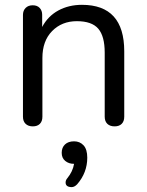

<svg xmlns="http://www.w3.org/2000/svg" viewBox="-20 -519 608 796"><path d="M495.1 -306.2V-35.2Q495.1 -16.1 484.6 -5.6Q474.1 4.9 455.1 4.9Q436 4.9 425 -5.6Q414.1 -16.1 414.1 -35.2V-300.8Q414.1 -368.7 387.5 -399.9Q360.8 -431.2 298.6 -431.2Q236.3 -431.2 196 -390.1Q155.8 -349.1 155.8 -278.8V-35.2Q155.8 -16.1 145.3 -5.6Q134.8 4.9 116 4.9Q97.2 4.9 86.2 -5.6Q75.2 -16.1 75.2 -35.2V-457Q75.2 -475.1 86.2 -486.1Q97.2 -497.1 115.7 -497.1Q134.3 -497.1 144.5 -486.1Q154.8 -475.1 154.8 -458V-407.2Q178.7 -452.1 221.9 -475.6Q265.1 -499 319.8 -499Q495.1 -499 495.1 -306.2ZM341.8 134.8Q341.8 196.8 299.8 245.1Q288.6 256.8 276.9 256.8Q252 256.3 252 237.8Q252 228 258.8 220.2Q281.7 192.4 287.1 160.2H286.1Q265.1 160.2 250.5 148.2Q235.8 136.2 235.8 114.5Q235.8 92.8 249.5 79.8Q263.2 66.9 287.1 66.9Q311 66.9 326.4 83.5Q341.8 100.1 341.8 134.8Z"/></svg>

Font: Nunito-Regular
Style: Regular
Weight: 400
Designer: Vernon Adams
Foundry: newtypography
Version: Version 3.000